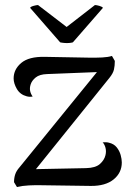

<svg xmlns="http://www.w3.org/2000/svg" viewBox="-20 -738 530 765"><path d="M47.6 7.2 35.9 -12.1Q35.9 -29.2 40.6 -43.3Q45.3 -57.4 57.3 -70.9L376.6 -463.5L389.5 -451.7L168.2 -442.9Q137.8 -442 122.3 -429.4Q106.8 -416.8 102.2 -401.8Q97.5 -387.5 100.1 -375.5Q102.6 -363.5 110.1 -353.5Q104.8 -352.3 98.8 -352.4Q92.7 -352.5 86.3 -354.3Q60.2 -361.2 47.2 -383.5Q34.3 -405.8 34.3 -425.5Q34.3 -461.7 64.7 -487.3Q95.1 -512.9 158.8 -511.5L332.9 -508.3Q363.5 -507.8 387 -509Q410.4 -510.2 426.1 -515.1L437.5 -495.2Q437.5 -475.8 434 -460.8Q430.6 -445.8 416 -427.7L108.3 -45.6L95 -63.5L322.9 -68.1Q360.5 -69 378 -84.5Q395.6 -100.1 400.2 -119.6Q403.9 -134.5 400.5 -148.5Q397 -162.5 389 -170.9Q403.7 -172.3 413.9 -169.5Q433.8 -164.9 444.9 -151.1Q456 -137.2 460.7 -120.5Q465.3 -103.8 465.3 -90.8Q465.3 -49.7 432.8 -23.2Q400.4 3.2 342.2 2.8L142.3 0Q120.8 -0.5 95.2 0.7Q69.7 1.9 47.6 7.2ZM131.5 -717.9 245.5 -630.5 358.2 -717.9Q364.6 -717.9 376 -714.6Q387.5 -711.2 390.1 -706.7L270.4 -569.3Q264.4 -567.4 255 -566.7Q245.5 -565.9 235.6 -566.9Q225.7 -567.8 219.7 -569.3L100 -706.7Q101.5 -711.2 113.6 -714.6Q125.6 -717.9 131.5 -717.9Z"/></svg>

Font: Arima Thin
Style: Regular
Weight: 100
Designer: Joana Correia and Natanael Gama
Foundry: NDISCOVER
Version: Version 1.101;gftools[0.9.23]